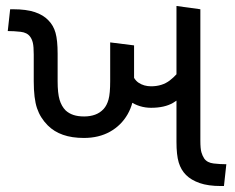

<svg xmlns="http://www.w3.org/2000/svg" viewBox="-20 -623 786 643"><path d="M261 -161Q221 -161 191 -171.5Q161 -182 140 -203Q115 -228 104 -260.5Q93 -293 93 -351V-440Q93 -467 90 -479.5Q87 -492 81 -500Q71 -514 49 -516.5Q27 -519 6 -519L14 -592H24Q68 -592 96.5 -582.5Q125 -573 142 -555Q159 -538 166 -513Q173 -488 173 -443V-351Q173 -311 179.5 -289Q186 -267 200 -253Q211 -243 226 -238Q241 -233 262 -233Q282 -233 298.5 -239Q315 -245 327 -258Q338 -270 343.5 -290Q349 -310 349 -351V-481L429 -471V-326Q429 -278 407.5 -240.5Q386 -203 348.5 -182Q311 -161 261 -161ZM486 -262Q447 -262 414.5 -284Q382 -306 360 -367L418 -390Q426 -358 444 -346Q462 -334 486 -334Q523 -334 548.5 -353.5Q574 -373 597 -407L614 -325Q588 -295 559.5 -278.5Q531 -262 486 -262ZM720 0Q677 0 648.5 -10Q620 -20 603 -37Q586 -54 578.5 -79Q571 -104 571 -148V-603L651 -592V-152Q651 -125 654.5 -113Q658 -101 664 -92Q674 -78 695.5 -75.5Q717 -73 738 -73L730 0Z"/></svg>

Font: guzrati25
Style: Book
Weight: 400
Designer: Jelle Bosma - Monotype Design Team, Universal Thirst
Foundry: Monotype Imaging Inc.
Version: Version 2.106